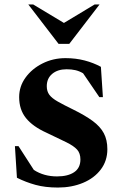

<svg xmlns="http://www.w3.org/2000/svg" viewBox="-20 -832 550 862"><path d="M240 10Q183 10 139.5 -2Q96 -14 56 -34L47 -176H63L132 -69Q177 -40 236 -40Q285 -40 313 -59Q341 -78 341 -116Q341 -144 326 -160.5Q311 -177 277.5 -193.5Q244 -210 189 -236Q127 -264 96.5 -302Q66 -340 66 -396Q66 -444 94.5 -483.5Q123 -523 170.5 -547Q218 -571 274 -571Q320 -571 360 -560.5Q400 -550 433 -532L442 -396H426L353 -503Q336 -513 318.5 -517Q301 -521 279 -521Q239 -521 214.5 -500.5Q190 -480 190 -445Q190 -422 201.5 -406.5Q213 -391 239.5 -376Q266 -361 309 -340Q362 -314 396 -289Q430 -264 446 -234Q462 -204 462 -162Q462 -110 432.5 -71Q403 -32 352.5 -11Q302 10 240 10ZM243 -635 107 -812H129L267 -729L405 -812H427L291 -635Z"/></svg>

Font: Spectral SC
Style: Bold
Weight: 700
Designer: Jean-Baptiste Levee
Foundry: Production Type
Version: Version 2.001